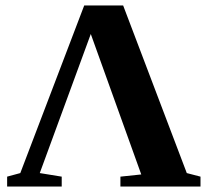

<svg xmlns="http://www.w3.org/2000/svg" viewBox="-20 -680 756 700"><path d="M205 -36V0H6V-36L54 -49L287 -660H429L661 -49L711 -36V0H419V-36L495 -44L311 -556L125 -49Z"/></svg>

Font: Libra Serif Modern
Style: Bold
Weight: 700
Designer: Stefan Peev, Context Ltd
Foundry: Ascender Corporation
Version: Version 1.000